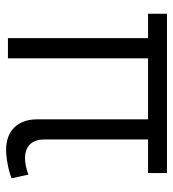

<svg xmlns="http://www.w3.org/2000/svg" viewBox="11 -572 567 629"><g transform="rotate(90 294.5 -257.5)"><path d="M371 -459V-95C371 -31 410 6 470 6C497 6 537 -1 564 -12L552 -67C535 -60 513 -56 498 -56C459 -56 437 -79 437 -118V-459H547V-521H25V-459H105V0H171V-459Z"/></g></svg>

Font: Raleway Reg
Style: Regular
Weight: 400
Designer: Matt McInerney, Pablo Impallari, Rodrigo Fuenzalida
Foundry: Matt McInerney, Pablo Impallari, Rodrigo Fuenzalida
Version: Version 3.00 July 28, 2015